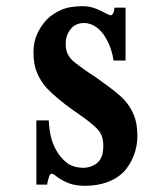

<svg xmlns="http://www.w3.org/2000/svg" viewBox="-20 -580 540 619"><path d="M247.1 -560.1Q268.6 -560.1 289.3 -552Q310.1 -543.9 320.8 -537.1Q332.5 -530.8 337.9 -530.8Q340.8 -530.8 344.2 -536.1Q347.7 -541.5 349.1 -555.2H384.8V-384.8H346.2Q343.8 -402.3 337.6 -421.1Q331.5 -439.9 320.8 -458Q307.6 -481 289.3 -493.4Q271 -505.9 250 -505.9Q239.3 -505.9 228 -501.5Q216.8 -497.1 210 -488.8Q201.2 -478.5 196.5 -466.8Q191.9 -455.1 191.9 -438Q191.9 -418.5 198.2 -406Q204.6 -393.6 214.8 -383.8Q224.1 -376 239.3 -364.7Q254.4 -353.5 267.1 -345.2L290 -330.1Q298.3 -324.2 310.3 -315.4Q322.3 -306.6 335.7 -296.6Q349.1 -286.6 360.8 -276.6Q372.6 -266.6 379.9 -258.8Q399.4 -237.8 411.1 -210.2Q422.9 -182.6 422.9 -142.1Q422.9 -107.9 410.9 -77.6Q398.9 -47.4 378.9 -25.9Q357.9 -4.4 325.9 7.3Q293.9 19 254.9 19Q224.1 19 203.9 11.5Q183.6 3.9 168 -6.8Q160.2 -13.2 155.3 -16.6Q150.4 -20 146 -20Q141.6 -20 137.9 -9.5Q134.3 1 131.8 15.1H97.2V-191.9H137.2Q138.2 -167.5 143.3 -142.8Q148.4 -118.2 162.1 -94.2Q174.8 -71.8 195.3 -55.4Q215.8 -39.1 250 -39.1Q261.2 -39.1 273.9 -43.7Q286.6 -48.3 293.9 -55.2Q303.7 -64 308.3 -76.9Q313 -89.8 313 -109.9Q313 -130.4 307.4 -143.3Q301.8 -156.2 292 -166Q280.8 -177.2 264.4 -189.9Q248 -202.6 236.8 -210L213.9 -226.1Q192.4 -241.2 169.9 -259.8Q147.5 -278.3 131.8 -294.9Q111.8 -316.4 99.9 -344.2Q87.9 -372.1 87.9 -411.1Q87.9 -442.9 98.9 -468.5Q109.9 -494.1 129.9 -516.1Q147.9 -534.7 175.8 -547.4Q203.6 -560.1 247.1 -560.1Z"/></svg>

Font: BIZ UDMincho
Style: Bold
Weight: 700
Monospace: yes
Designer: TypeBank Co., Ltd.
Foundry: Morisawa Inc.
Version: Version 1.06